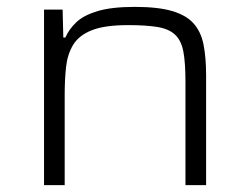

<svg xmlns="http://www.w3.org/2000/svg" viewBox="-20 -538 729 558"><path d="M108 0V-510H162L164 -429H170Q181 -454 202.5 -474Q224 -494 264.5 -506Q305 -518 372 -518Q439 -518 480 -506Q521 -494 542.5 -470Q564 -446 571.5 -408.5Q579 -371 579 -318V0H519V-301Q519 -355 513 -387.5Q507 -420 489 -437Q471 -454 438 -459.5Q405 -465 352 -465Q284 -465 246.5 -450Q209 -435 192.5 -407.5Q176 -380 172 -343.5Q168 -307 168 -263V0Z"/></svg>

Font: Saira Expanded Light
Style: Regular
Weight: 300
Width: 7
Designer: Hector Gatti with collaboration of the Omnibus-Type team
Foundry: Omnibus-Type
Version: Version 1.101